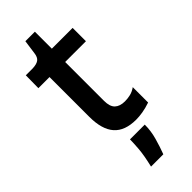

<svg xmlns="http://www.w3.org/2000/svg" viewBox="-277 -671 928 928"><g transform="rotate(-45 187.5 -207.0)"><path d="M244 11Q167 11 130 -31Q93 -73 93 -159V-431H17L18 -518H65Q93 -519 106.5 -529Q120 -539 123 -564L133 -636H198V-520H340V-429H198V-163Q198 -124 216 -107Q234 -90 268 -90Q287 -90 306 -94.5Q325 -99 343 -112V-7Q314 3 289 7Q264 11 244 11ZM134 222Q149 159 152 119Q155 79 155 57H256Q256 100 244 142.5Q232 185 218 222Z"/></g></svg>

Font: Bricolage Grotesque 24pt Medium
Style: Regular
Weight: 500
Designer: Mathieu Triay
Foundry: Atelier Triay
Version: Version 1.001;gftools[0.9.33.dev8+g029e19f]